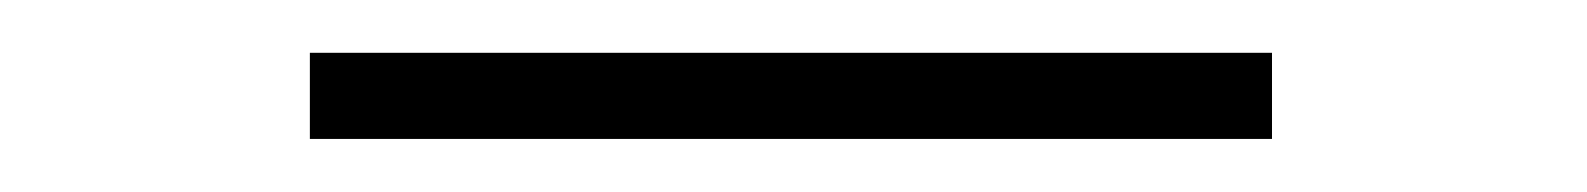

<svg xmlns="http://www.w3.org/2000/svg" viewBox="-20 -701 595 72"><path d="M96.2 -648.9V-681.2H457V-648.9Z"/></svg>

Font: CMU Serif Upright Italic
Style: UprightItalic
Weight: 500
Version: Version 0.7.0